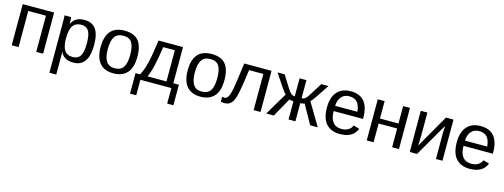

<svg xmlns="http://www.w3.org/2000/svg" viewBox="-15 -1355 6255 2381"><g transform="rotate(15 3112.5 -165.0)"><path d="M157.2 -464.4V0H69.3V-528.3H472.2V0H384.3V-464.4Z M1055.7 -266.6Q1055.7 9.8 861.3 9.8Q739.3 9.8 697.3 -82H694.8Q696.8 -78.6 696.8 1V207.5H608.9V-420.4Q608.9 -502 606 -528.3H690.9Q691.4 -526.4 692.6 -509.3Q693.8 -492.2 694.8 -472.4Q695.8 -452.6 695.8 -443.4H697.8Q721.2 -492.2 759.8 -514.9Q798.3 -537.6 861.3 -537.6Q959 -537.6 1007.3 -472.2Q1055.7 -406.7 1055.7 -266.6ZM963.4 -264.6Q963.4 -375 933.6 -422.4Q903.8 -469.7 838.9 -469.7Q766.6 -469.7 731.7 -419.7Q696.8 -369.6 696.8 -257.8Q696.8 -153.8 730 -104.5Q763.2 -55.2 837.9 -55.2Q903.3 -55.2 933.3 -103.3Q963.4 -151.4 963.4 -264.6Z M1611.8 -264.6Q1611.8 -126 1550.8 -58.1Q1489.7 9.8 1373.5 9.8Q1257.8 9.8 1198.7 -60.8Q1139.6 -131.3 1139.6 -264.6Q1139.6 -538.1 1376.5 -538.1Q1497.6 -538.1 1554.7 -471.4Q1611.8 -404.8 1611.8 -264.6ZM1519.5 -264.6Q1519.5 -374 1487.1 -423.6Q1454.6 -473.1 1377.9 -473.1Q1300.8 -473.1 1266.4 -422.6Q1231.9 -372.1 1231.9 -264.6Q1231.9 -160.2 1265.9 -107.7Q1299.8 -55.2 1372.6 -55.2Q1451.7 -55.2 1485.6 -106Q1519.5 -156.7 1519.5 -264.6Z M1721.2 0V199.2H1641.6V-64H1699.7Q1736.3 -125 1763.2 -237.3Q1790 -349.6 1812.5 -528.3H2127V-64H2198.2V199.2H2118.7V0ZM1796.4 -64H2039.1V-464.4H1889.6Q1871.6 -331.5 1849.6 -233.2Q1827.6 -134.8 1796.4 -64Z M2729.5 -264.6Q2729.5 -126 2668.5 -58.1Q2607.4 9.8 2491.2 9.8Q2375.5 9.8 2316.4 -60.8Q2257.3 -131.3 2257.3 -264.6Q2257.3 -538.1 2494.1 -538.1Q2615.2 -538.1 2672.4 -471.4Q2729.5 -404.8 2729.5 -264.6ZM2637.2 -264.6Q2637.2 -374 2604.7 -423.6Q2572.3 -473.1 2495.6 -473.1Q2418.5 -473.1 2384 -422.6Q2349.6 -372.1 2349.6 -264.6Q2349.6 -160.2 2383.5 -107.7Q2417.5 -55.2 2490.2 -55.2Q2569.3 -55.2 2603.3 -106Q2637.2 -156.7 2637.2 -264.6Z M2914.1 -64.5Q2896 -26.4 2869.4 -8.3Q2842.8 9.8 2800.8 9.8Q2775.4 9.8 2754.9 3.4V-59.6Q2767.6 -55.2 2788.1 -55.2Q2797.4 -55.2 2809.3 -61.3Q2821.3 -67.4 2835 -92.5Q2848.6 -117.7 2861.3 -174.8Q2865.2 -192.9 2869.4 -216.3Q2873.5 -239.7 2878.9 -277.8Q2884.3 -315.9 2892.6 -376.2Q2900.9 -436.5 2913.1 -528.3H3263.7V0H3175.3V-464.4H2992.2Q2978 -357.9 2966.8 -286.1Q2955.6 -214.4 2947.8 -177.2Q2932.6 -102.5 2914.1 -64.5Z M3623.5 -232.9Q3610.8 -232.9 3595 -235.8Q3579.1 -238.8 3569.8 -242.7L3434.1 0H3336.4L3508.8 -289.1Q3491.2 -303.2 3446.3 -369.6L3340.8 -528.3H3432.6L3504.9 -411.6Q3521 -385.7 3533.4 -367.2Q3545.9 -348.6 3554.7 -337.4Q3572.3 -314.9 3586.7 -305.9Q3601.1 -296.9 3623.5 -296.9V-528.3H3711.4V-296.9Q3726.1 -296.9 3737.8 -301Q3749.5 -305.2 3762.2 -317.4Q3766.6 -321.8 3769.5 -324.2Q3772.5 -326.7 3777.6 -332.8Q3782.7 -338.9 3792.7 -354.2Q3802.7 -369.6 3821.8 -399.4L3902.3 -528.3H3994.1L3888.7 -369.6Q3843.8 -303.2 3826.2 -289.1L3998.5 0H3900.9L3765.1 -242.7Q3755.9 -238.8 3740 -235.8Q3724.1 -232.9 3711.4 -232.9V0H3623.5Z M4136.7 -245.6Q4136.7 -154.8 4174.3 -105.5Q4211.9 -56.2 4284.2 -56.2Q4341.3 -56.2 4375.7 -79.1Q4410.2 -102.1 4422.4 -137.2L4499.5 -115.2Q4452.1 9.8 4284.2 9.8Q4167 9.8 4105.7 -60.1Q4044.4 -129.9 4044.4 -267.6Q4044.4 -398.4 4105.7 -468.3Q4167 -538.1 4280.8 -538.1Q4513.7 -538.1 4513.7 -257.3V-245.6ZM4422.9 -313Q4415.5 -396.5 4380.4 -434.8Q4345.2 -473.1 4279.3 -473.1Q4215.3 -473.1 4178 -430.4Q4140.6 -387.7 4137.7 -313Z M4715.3 -240.7V0H4627.4V-528.3H4715.3V-304.7H4953.1V-528.3H5041V0H4953.1V-240.7Z M5520.5 -426.3 5273.4 0H5179.7V-528.3H5264.6V-239.3Q5264.6 -208 5262.7 -172.9Q5260.7 -137.7 5259.8 -104L5503.4 -528.3H5599.6V0H5515.6V-322.3Q5515.6 -334 5516.4 -354.7Q5517.1 -375.5 5518.3 -396Q5519.5 -416.5 5520.5 -426.3Z M5803.7 -245.6Q5803.7 -154.8 5841.3 -105.5Q5878.9 -56.2 5951.2 -56.2Q6008.3 -56.2 6042.7 -79.1Q6077.1 -102.1 6089.4 -137.2L6166.5 -115.2Q6119.1 9.8 5951.2 9.8Q5834 9.8 5772.7 -60.1Q5711.4 -129.9 5711.4 -267.6Q5711.4 -398.4 5772.7 -468.3Q5834 -538.1 5947.8 -538.1Q6180.7 -538.1 6180.7 -257.3V-245.6ZM6089.8 -313Q6082.5 -396.5 6047.4 -434.8Q6012.2 -473.1 5946.3 -473.1Q5882.3 -473.1 5845 -430.4Q5807.6 -387.7 5804.7 -313Z"/></g></svg>

Font: Arimo Nerd Font
Style: Regular
Weight: 400
Designer: Steve Matteson
Foundry: Monotype Imaging Inc.
Version: Version 1.33;Nerd Fonts 3.2.1